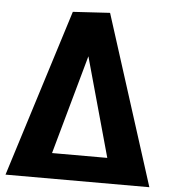

<svg xmlns="http://www.w3.org/2000/svg" viewBox="-54 -809 757 857"><g transform="rotate(5 325.0 -380.0)"><path d="M238.5 -750 404.5 -760 647 0H2.5ZM201 -114H448.5L325 -558.5Z"/></g></svg>

Font: B612 Mono
Style: Bold
Weight: 700
Version: Version 1.005